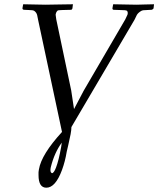

<svg xmlns="http://www.w3.org/2000/svg" viewBox="-20 -666 740 898"><path d="M269 1Q234.4 48.3 217.8 115.2Q217.8 118.2 216.8 120.1Q213.9 137.2 220.2 142.1Q222.2 144 223.1 144Q231.9 144 242.2 117.2Q254.9 83.5 266.1 21Q266.6 18.1 269 1ZM270 -48.8 158.2 -573.2 153.8 -595.2Q150.9 -607.4 140.1 -615.2Q133.8 -619.1 115.2 -619.1L94.2 -620.1Q89.8 -620.1 88.9 -621.1Q85 -622.6 85 -627L87.9 -644L88.9 -646H90.8Q91.8 -646 139.6 -645Q187.5 -644 192.9 -644Q194.3 -644 253.2 -645Q312 -646 318.8 -646H321.8L320.8 -644L318.8 -627L317.9 -625Q316.4 -620.1 311 -620.1L272 -619.1Q250.5 -619.1 248 -615.2Q242.7 -609.9 241.2 -602.1Q241.2 -601.1 240.7 -599.6Q240.2 -598.1 240.2 -597.2Q242.7 -576.7 243.2 -575.2L313 -243.2L326.2 -155.8L371.1 -241.2L565.9 -575.2Q575.7 -594.7 576.2 -597.2Q577.1 -598.1 577.1 -601.1Q578.6 -609.4 574.2 -615.2Q570.3 -619.1 541 -619.1L512.2 -620.1H511.2Q505.9 -621.1 505.9 -627L508.8 -644L509.8 -646H512.2Q513.2 -646 563 -645Q612.8 -644 619.1 -644L656.2 -645Q693.4 -646 698.2 -646H700.2V-644L698.2 -627Q697.8 -625 691.9 -621.1Q690.9 -620.1 686 -620.1L668 -619.1Q647.5 -619.1 641.1 -615.2Q626.5 -606.9 620.1 -596.2Q619.6 -594.7 608.9 -573.2L314 -71.8Q314 -58.6 310.3 -38.6Q306.6 -18.6 299.3 12.5Q292 43.5 292 43.9Q284.7 88.9 270 128.9Q239.3 211.9 196.8 211.9Q160.2 211.9 160.2 152.8V139.2Q160.6 136.7 161.1 132.3Q161.6 127.9 162.1 126Q173.8 56.2 270 -48.8Z"/></svg>

Font: Linux Libertine G
Style: Italic
Weight: 400
Italic angle: -12°
Designer: Philipp H. Poll
Foundry: Philipp H. Poll
Version: Version 5.1.3